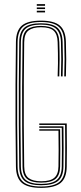

<svg xmlns="http://www.w3.org/2000/svg" viewBox="-20 -905 390 930"><path d="M179.2 5Q114.5 5 86.2 -19Q58 -43 57.2 -98Q55.8 -206 55.2 -303Q54.8 -400 55.2 -497Q55.8 -594 57.2 -702Q58 -757.2 86 -781.1Q114 -805 178.2 -805Q242.5 -805 270.1 -780.8Q297.8 -756.5 299.2 -702Q300.8 -654 300.8 -618.9Q300.8 -583.8 299.2 -535H291.2Q292.8 -582.2 292.8 -618.5Q292.8 -654.8 291.2 -702Q289.8 -753.8 263.6 -776.1Q237.5 -798.5 178.2 -798.5Q118.5 -798.5 92.2 -776.1Q66 -753.8 65.2 -702Q63.8 -594 63.2 -497Q62.8 -400 63.2 -303Q63.8 -206 65.2 -98Q66 -46.2 92.5 -23.9Q119 -1.5 179.2 -1.5Q240.8 -1.5 267.6 -23.9Q294.5 -46.2 295.2 -98Q295.8 -128 295.9 -156.6Q296 -185.2 295.9 -219.4Q295.8 -253.5 295.2 -300H170.2V-307H303.2Q304 -235 304 -189.4Q304 -143.8 303.2 -98Q302.5 -43 273.8 -19Q245 5 179.2 5ZM179.2 -7.8Q123.5 -7.8 98.8 -28.8Q74 -49.8 73.2 -98Q71.8 -206 71.2 -303Q70.8 -400 71.2 -497Q71.8 -594 73.2 -702Q74 -750.5 98.5 -771.4Q123 -792.2 178.2 -792.2Q233.2 -792.2 257.5 -771.4Q281.8 -750.5 283.2 -702Q284.8 -654.8 284.8 -618.1Q284.8 -581.5 283.2 -535H275.2Q276.8 -581.5 276.8 -617.9Q276.8 -654.2 275.2 -701Q273.8 -746.5 251.2 -766.1Q228.8 -785.8 178.2 -785.8Q127.8 -785.8 104.9 -766.6Q82 -747.5 81.2 -702Q79.8 -594 79.2 -497Q78.8 -400 79.2 -303Q79.8 -206 81.2 -98Q82 -51.8 105.6 -33Q129.2 -14.2 179.2 -14.2Q232.2 -14.2 255.4 -33.8Q278.5 -53.2 279.2 -98Q280 -140.8 280 -182.5Q280 -224.2 279.2 -286H170.2V-293H287.2Q288 -228.5 288 -185Q288 -141.5 287.2 -98Q286.5 -49.8 261.5 -28.8Q236.5 -7.8 179.2 -7.8ZM179.2 -20.5Q135 -20.5 112.4 -37.4Q89.8 -54.2 89.2 -98Q88 -188.5 87.4 -283.4Q86.8 -378.2 87.1 -482Q87.5 -585.8 89.2 -702Q89.8 -746 112.2 -762.8Q134.8 -779.5 178.2 -779.5Q224.5 -779.5 245.1 -761.2Q265.8 -743 267.2 -701Q268.8 -656 268.8 -618.5Q268.8 -581 267.2 -535H259.2Q260.5 -572.8 260.8 -598.2Q261 -623.8 260.6 -647Q260.2 -670.2 259.2 -701.5Q258.2 -738.8 240.1 -755.9Q222 -773 178.2 -773Q139 -773 118.4 -757.5Q97.8 -742 97.2 -701Q96 -606 95.4 -503.9Q94.8 -401.8 95.2 -299Q95.8 -196.2 97.2 -99Q97.8 -57.5 118.9 -42.2Q140 -27 179.2 -27Q223.5 -27 243 -43.8Q262.5 -60.5 263.2 -99Q264 -137.2 264 -177.6Q264 -218 263.2 -272H170.2V-279H271.2Q272 -221.2 272 -179.6Q272 -138 271.2 -98Q270.5 -56.5 249.1 -38.5Q227.8 -20.5 179.2 -20.5ZM158.2 -877V-885H198.2V-877ZM158.2 -845V-853H198.2V-845ZM158.2 -861V-869H198.2V-861Z"/></svg>

Font: Big Shoulders Inline Text SC Thin
Style: Regular
Weight: 100
Designer: Patric King
Foundry: XO Type Co
Version: Version 2.002